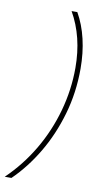

<svg xmlns="http://www.w3.org/2000/svg" viewBox="-160 -757 498 958"><g transform="rotate(10 89.5 -278.0)"><path d="M-63 158Q17 81 73.5 -15Q130 -111 160 -219Q190 -327 190 -438Q190 -595 122 -714H151Q183 -658 199.5 -588Q216 -518 216 -438Q216 -317 184 -206.5Q152 -96 97 -3.5Q42 89 -29 158Z"/></g></svg>

Font: Noto Sans Thin
Style: Italic
Weight: 100
Italic angle: -12°
Designer: Monotype Design Team
Foundry: Monotype Imaging Inc.
Version: Version 2.013; ttfautohint (v1.8.4.7-5d5b)